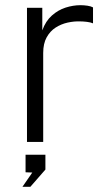

<svg xmlns="http://www.w3.org/2000/svg" viewBox="-20 -547 417 740"><path d="M84 0V-517H143V-430Q156 -466 180 -487.2Q204 -508.5 233 -517.8Q262 -527 290 -527Q303.5 -527 317 -525Q330.5 -523 338.5 -518.5V-457Q329.5 -461 314.8 -462.8Q300 -464.5 290 -464.5Q266 -465.5 241 -460Q216 -454.5 194.5 -440.8Q173 -427 159.8 -403Q146.5 -379 146.5 -343V0ZM66.5 173 104.5 118 78.5 117V49.5H155V106.5L97 173Z"/></svg>

Font: Public Sans ExtraLight
Style: Regular
Weight: 250
Designer: The Public Sans Project Authors: Dan O. Williams and USWDS (Libre Franklin designed by Pablo Impallari and Rodrigo Fuenz
Version: Version 1.007